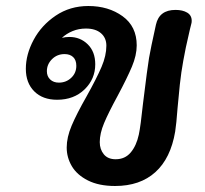

<svg xmlns="http://www.w3.org/2000/svg" viewBox="-20 -619 681 639"><path d="M618 -550Q618 -544 617 -541L612 -521Q596 -453 590 -417Q583 -379 578.5 -337.5Q574 -296 571 -260Q567 -206 563 -181Q548 -92 497 -46Q446 0 363 0Q309 0 272.5 -18.5Q236 -37 219 -66Q202 -95 202 -128Q202 -162 218.5 -201Q235 -240 268 -298Q302 -359 318 -396.5Q334 -434 334 -467Q334 -493 316 -508.5Q298 -524 266 -524Q242 -524 221.5 -515.5Q201 -507 186 -493Q198 -496 211 -496Q247 -496 272 -471.5Q297 -447 297 -405Q297 -356 261.5 -321.5Q226 -287 170 -287Q122 -287 94 -315Q66 -343 66 -390Q66 -438 92 -486.5Q118 -535 165.5 -567Q213 -599 274 -599Q341 -599 388 -565Q435 -531 435 -468Q435 -435 419 -397Q403 -359 372 -301Q341 -244 326.5 -209.5Q312 -175 312 -146Q312 -122 325.5 -105.5Q339 -89 365 -89Q396 -89 415 -111.5Q434 -134 442 -171Q448 -199 456 -275Q471 -397 476 -426Q481 -456 499 -537Q510 -586 564 -586Q588 -586 603 -577Q618 -568 618 -550ZM195 -439Q170 -439 153 -422Q136 -405 136 -382Q136 -365 147 -354.5Q158 -344 176 -344Q200 -344 217 -360Q234 -376 234 -400Q234 -419 223.5 -429Q213 -439 195 -439Z"/></svg>

Font: Mali SemiBold
Style: Italic
Weight: 600
Italic angle: -10°
Version: Version 1.000; ttfautohint (v1.6)